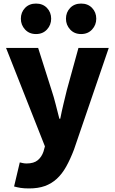

<svg xmlns="http://www.w3.org/2000/svg" viewBox="-20 -838 644 1077"><path d="M194 -569 269 -333Q282 -294 292 -254Q302 -214 313 -172H318Q326 -213 335.5 -252.5Q345 -292 355 -333L420 -569H590L395 1Q374 56 351 97Q328 138 298.5 165Q269 192 231.5 205.5Q194 219 143 219Q115 219 96 216Q77 213 59 208L91 73Q99 75 109 77Q119 79 129 79Q170 79 192 60.5Q214 42 224 12L232 -17L14 -569ZM350 -733Q350 -769 373.5 -793.5Q397 -818 435 -818Q473 -818 496.5 -793.5Q520 -769 520 -733Q520 -698 496.5 -672.5Q473 -647 435 -647Q397 -647 373.5 -672.5Q350 -698 350 -733ZM97 -733Q97 -769 120.5 -793.5Q144 -818 182 -818Q220 -818 243.5 -793.5Q267 -769 267 -733Q267 -698 243.5 -672.5Q220 -647 182 -647Q144 -647 120.5 -672.5Q97 -698 97 -733Z"/></svg>

Font: Kinto Sans Black
Style: Regular
Weight: 900
Designer: Authors: Ryoko NISHIZUKA  (kana & ideographs); Paul D. Hunt (Latin, Greek & Cyrillic); Wenlong ZHANG  (bopomofo); Sandol
Foundry: Adobe Systems Incorporated, ookami Inc.
Version: Version 0.001